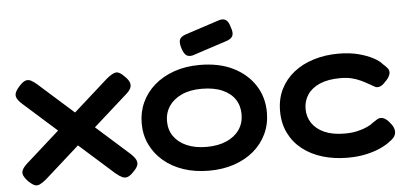

<svg xmlns="http://www.w3.org/2000/svg" viewBox="-49 -798 1950 915"><g transform="rotate(-5 926.0 -340.5)"><path d="M554 -467Q572 -450 577 -436Q582 -422 576 -408.5Q570 -395 551 -379L139 -11Q121 4 107.5 10.5Q94 17 82 12Q70 7 54 -8Q37 -26 31.5 -39.5Q26 -53 33 -66.5Q40 -80 58 -96L470 -464Q498 -487 514.5 -489Q531 -491 554 -467ZM54 -467Q70 -484 82.5 -488Q95 -492 108 -485.5Q121 -479 138 -464L551 -96Q569 -79 575.5 -65.5Q582 -52 577 -38.5Q572 -25 554 -8Q539 8 526.5 12Q514 16 501 10Q488 4 470 -11L57 -379Q39 -395 32.5 -408.5Q26 -422 32 -436Q38 -450 54 -467Z M917 16Q850 16 795 -2.5Q740 -21 700 -55Q660 -89 638 -135Q616 -181 616 -236Q616 -290 637 -336Q658 -382 697.5 -416.5Q737 -451 792 -470.5Q847 -490 915 -490Q1008 -490 1074.5 -457Q1141 -424 1178 -367Q1215 -310 1215 -237Q1215 -181 1193 -134.5Q1171 -88 1131.5 -54.5Q1092 -21 1037.5 -2.5Q983 16 917 16ZM915 -98Q970 -98 1010 -115.5Q1050 -133 1072 -164.5Q1094 -196 1094 -238Q1094 -280 1073.5 -310.5Q1053 -341 1013 -358.5Q973 -376 914 -376Q858 -376 818.5 -357.5Q779 -339 758 -308Q737 -277 737 -237Q737 -195 758.5 -164Q780 -133 820 -115.5Q860 -98 915 -98ZM886 -538Q867 -534 855.5 -542.5Q844 -551 836 -576Q827 -605 833 -619Q839 -633 863 -641L1028 -695Q1048 -700 1060 -691Q1072 -682 1079 -656Q1089 -629 1082.5 -614.5Q1076 -600 1051 -592Z M1580 12Q1516 12 1461 -4.5Q1406 -21 1365 -53Q1324 -85 1301 -131.5Q1278 -178 1278 -237Q1278 -296 1301 -342Q1324 -388 1364.5 -420Q1405 -452 1460 -469Q1515 -486 1578 -486Q1632 -486 1674 -475Q1716 -464 1744.5 -448.5Q1773 -433 1784 -419Q1798 -407 1807 -396Q1816 -385 1813 -369Q1810 -359 1804 -350Q1798 -341 1789 -333Q1765 -305 1742 -312Q1727 -320 1710.5 -329.5Q1694 -339 1675 -348Q1656 -357 1632.5 -363Q1609 -369 1578 -369Q1519 -369 1479.5 -352Q1440 -335 1420 -305Q1400 -275 1400 -237Q1400 -199 1420 -169Q1440 -139 1479 -121.5Q1518 -104 1576 -104Q1611 -104 1638 -110.5Q1665 -117 1684.5 -126Q1704 -135 1714 -144Q1725 -151 1734 -157Q1743 -163 1753 -163Q1765 -163 1777 -154.5Q1789 -146 1802 -128Q1813 -113 1815 -98.5Q1817 -84 1810 -71.5Q1803 -59 1786 -48Q1771 -35 1742 -21Q1713 -7 1672 2.5Q1631 12 1580 12Z"/></g></svg>

Font: Fredoka SemiExpanded Medium
Style: Regular
Weight: 500
Width: 6
Designer: Ben Nathan
Foundry: Milena B. Brandão, Ben Nathan
Version: Version 2.001